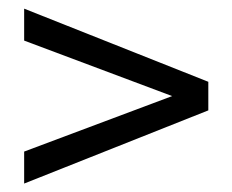

<svg xmlns="http://www.w3.org/2000/svg" viewBox="-20 -483 540 446"><path d="M36.1 -388.7V-462.9L463.9 -293V-226.6L36.1 -56.6V-130.9L379.9 -259.8Z"/></svg>

Font: BabelStone Xiangqi
Style: Regular
Weight: 400
Designer: Andrew West
Foundry: BabelStone
Version: Version 11.000 June 09, 2018